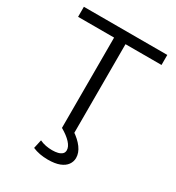

<svg xmlns="http://www.w3.org/2000/svg" viewBox="-220 -861 1108 1210"><g transform="rotate(30 334.5 -256.0)"><path d="M293 0V-657H31V-730H638V-657H376V0ZM315 218Q253 218 204 197L218 134Q239 144 262 148.5Q285 153 309 153Q332 153 350 148.5Q368 144 379 134Q390 124 390 107Q390 82 365 54.5Q340 27 293 0L365 -20Q413 12 439 47.5Q465 83 465 120Q465 147 449 169.5Q433 192 400 205Q367 218 315 218Z"/></g></svg>

Font: M PLUS 1
Style: Regular
Weight: 400
Designer: Coji Morishita
Foundry: UNDERFOREST DESIGN
Version: Version 1.001